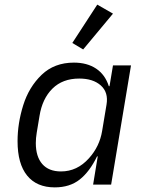

<svg xmlns="http://www.w3.org/2000/svg" viewBox="-20 -799 640 831"><path d="M383 0 403 -122H400Q368 -56 325 -22Q282 12 217 12Q139 12 97.5 -39Q56 -90 56 -188Q56 -265 80.5 -343.5Q105 -422 160 -475Q215 -528 300 -528Q357 -528 396 -502Q435 -476 451 -426H454L469 -516H547L461 0ZM365 -114Q411 -165 422 -232L441 -346Q450 -399 416.5 -429Q383 -459 323 -459Q251 -459 207 -415.5Q163 -372 151 -297L139 -225Q135 -201 135 -180Q135 -121 163 -89Q191 -57 244 -57Q314 -57 365 -114ZM340 -585 293 -613 401 -779 469 -740Z"/></svg>

Font: iA Writer Mono V
Style: Regular
Weight: 400
Italic angle: -9.5°
Designer: Mike Abbink, Paul van der Laan, Pieter van Rosmalen
Foundry: Bold Monday
Version: Version 2.000